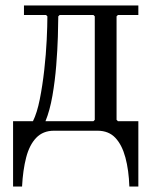

<svg xmlns="http://www.w3.org/2000/svg" viewBox="-20 -480 568 705"><path d="M488 -425H413L408 -420V-40L413 -35H488V205H455Q453 145 440.5 98.5Q428 52 403.5 26Q379 0 338 0H178Q138 0 113 26Q88 52 76 98.5Q64 145 61 205H28V-35H101Q116 -65 126 -115Q136 -165 142.5 -223Q149 -281 151.5 -333.5Q154 -386 154 -420L149 -425H68V-460H488ZM323 -35 328 -40V-420L323 -425H199L194 -420Q194 -393 192.5 -345Q191 -297 186.5 -240Q182 -183 172.5 -128.5Q163 -74 147 -35Z"/></svg>

Font: Brygada 1918
Style: Regular
Weight: 400
Designer: Mateusz Machalski | Borys Kosmynka | Przemek Hoffer
Foundry: NIEPODLEGLA 2018
Version: Version 3.006